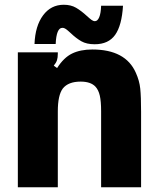

<svg xmlns="http://www.w3.org/2000/svg" viewBox="-20 -787 664 807"><path d="M55 0V-567H223V-561Q223 -545 219.5 -534Q216 -523 206 -511L220 -501Q248 -545 283 -562Q318 -579 368 -579Q508 -579 551 -481Q566 -448 569.5 -414.5Q573 -381 573 -317V0H405V-319Q405 -361 399.5 -385Q394 -409 381 -423Q361 -444 319 -444Q267 -444 244 -415Q223 -387 223 -319V0ZM277 -648Q264 -660 257 -665Q250 -670 242 -670Q217 -670 214 -602H125Q128 -678 161 -722.5Q194 -767 248 -767Q278 -767 299.5 -754.5Q321 -742 345 -720Q357 -709 364.5 -703.5Q372 -698 379 -698Q390 -698 397 -714.5Q404 -731 405 -763H497Q492 -680 464 -640.5Q436 -601 378 -601Q344 -601 322 -613.5Q300 -626 277 -648Z"/></svg>

Font: Open Sauce Sans Black
Style: Regular
Weight: 900
Designer: Alfredo Marco Pradil
Foundry: Creative Sauce Fz LLC
Version: Version 1.477